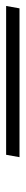

<svg xmlns="http://www.w3.org/2000/svg" viewBox="249 -293 84 630"><g transform="rotate(90 291.0 22.0)"><path d="M-4.4 43.9 3.4 0H491.7L483.9 43.9Z"/></g></svg>

Font: CaskaydiaCove NF ExtraLight
Style: Italic
Weight: 200
Italic angle: -10°
Designer: Aaron Bell
Foundry: Saja Typeworks
Version: Version 2111.001; VTT 6.35;Nerd Fonts 3.2.1